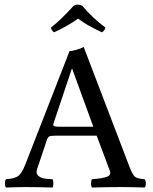

<svg xmlns="http://www.w3.org/2000/svg" viewBox="-20 -834 680 856"><path d="M243 -269H396L302 -527H300L218 -282Q216 -275 221 -272Q226 -269 243 -269ZM145 -79Q139 -61 150 -51Q161 -41 175 -38.5Q189 -36 214 -35Q218 -30 218 -16Q218 -2 214 2Q140 0 96 0Q63 0 7 2Q2 -2 2 -16Q2 -30 7 -35Q43 -37 60 -48.5Q77 -60 93 -101L290 -606Q300 -606 321 -612Q342 -618 353 -625L559 -86Q572 -53 583 -45Q594 -37 625 -35Q630 -30 630 -16Q630 -2 625 2Q566 0 521 0Q464 0 390 2Q386 -2 386 -16Q386 -30 390 -35Q434 -38 455.5 -45.5Q477 -53 470 -72L411 -229H225Q207 -229 200.5 -226Q194 -223 190 -213ZM347 -808Q391 -755 450 -711Q445 -695 434 -690Q369 -720 328 -751Q281 -717 221 -690Q210 -697 207 -711Q248 -742 308 -808Q326 -819 347 -808Z"/></svg>

Font: Linux Libertine Mono O
Style: Mono
Weight: 400
Designer: Philipp H. Poll
Foundry: Philipp H. Poll
Version: Version 5.1.7